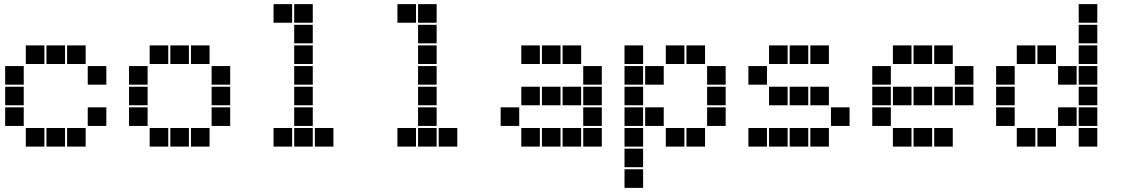

<svg xmlns="http://www.w3.org/2000/svg" viewBox="-20 -715 5440 930"><path d="M106 -495Q105 -495 105 -495Q105 -495 105 -494V-406Q105 -405 105 -405Q105 -405 106 -405H194Q195 -405 195 -405Q195 -405 195 -406V-494Q195 -495 195 -495Q195 -495 194 -495ZM206 -495Q205 -495 205 -495Q205 -495 205 -494V-406Q205 -405 205 -405Q205 -405 206 -405H294Q295 -405 295 -405Q295 -405 295 -406V-494Q295 -495 295 -495Q295 -495 294 -495ZM306 -495Q305 -495 305 -495Q305 -495 305 -494V-406Q305 -405 305 -405Q305 -405 306 -405H394Q395 -405 395 -405Q395 -405 395 -406V-494Q395 -495 395 -495Q395 -495 394 -495ZM6 -395Q5 -395 5 -395Q5 -395 5 -394V-306Q5 -305 5 -305Q5 -305 6 -305H94Q95 -305 95 -305Q95 -305 95 -306V-394Q95 -395 95 -395Q95 -395 94 -395ZM406 -395Q405 -395 405 -395Q405 -395 405 -394V-306Q405 -305 405 -305Q405 -305 406 -305H494Q495 -305 495 -305Q495 -305 495 -306V-394Q495 -395 495 -395Q495 -395 494 -395ZM6 -295Q5 -295 5 -295Q5 -295 5 -294V-206Q5 -205 5 -205Q5 -205 6 -205H94Q95 -205 95 -205Q95 -205 95 -206V-294Q95 -295 95 -295Q95 -295 94 -295ZM6 -195Q5 -195 5 -195Q5 -195 5 -194V-106Q5 -105 5 -105Q5 -105 6 -105H94Q95 -105 95 -105Q95 -105 95 -106V-194Q95 -195 95 -195Q95 -195 94 -195ZM406 -195Q405 -195 405 -195Q405 -195 405 -194V-106Q405 -105 405 -105Q405 -105 406 -105H494Q495 -105 495 -105Q495 -105 495 -106V-194Q495 -195 495 -195Q495 -195 494 -195ZM106 -95Q105 -95 105 -95Q105 -95 105 -94V-6Q105 -5 105 -5Q105 -5 106 -5H194Q195 -5 195 -5Q195 -5 195 -6V-94Q195 -95 195 -95Q195 -95 194 -95ZM206 -95Q205 -95 205 -95Q205 -95 205 -94V-6Q205 -5 205 -5Q205 -5 206 -5H294Q295 -5 295 -5Q295 -5 295 -6V-94Q295 -95 295 -95Q295 -95 294 -95ZM306 -95Q305 -95 305 -95Q305 -95 305 -94V-6Q305 -5 305 -5Q305 -5 306 -5H394Q395 -5 395 -5Q395 -5 395 -6V-94Q395 -95 395 -95Q395 -95 394 -95Z M706 -495Q705 -495 705 -495Q705 -495 705 -494V-406Q705 -405 705 -405Q705 -405 706 -405H794Q795 -405 795 -405Q795 -405 795 -406V-494Q795 -495 795 -495Q795 -495 794 -495ZM806 -495Q805 -495 805 -495Q805 -495 805 -494V-406Q805 -405 805 -405Q805 -405 806 -405H894Q895 -405 895 -405Q895 -405 895 -406V-494Q895 -495 895 -495Q895 -495 894 -495ZM906 -495Q905 -495 905 -495Q905 -495 905 -494V-406Q905 -405 905 -405Q905 -405 906 -405H994Q995 -405 995 -405Q995 -405 995 -406V-494Q995 -495 995 -495Q995 -495 994 -495ZM606 -395Q605 -395 605 -395Q605 -395 605 -394V-306Q605 -305 605 -305Q605 -305 606 -305H694Q695 -305 695 -305Q695 -305 695 -306V-394Q695 -395 695 -395Q695 -395 694 -395ZM1006 -395Q1005 -395 1005 -395Q1005 -395 1005 -394V-306Q1005 -305 1005 -305Q1005 -305 1006 -305H1094Q1095 -305 1095 -305Q1095 -305 1095 -306V-394Q1095 -395 1095 -395Q1095 -395 1094 -395ZM606 -295Q605 -295 605 -295Q605 -295 605 -294V-206Q605 -205 605 -205Q605 -205 606 -205H694Q695 -205 695 -205Q695 -205 695 -206V-294Q695 -295 695 -295Q695 -295 694 -295ZM1006 -295Q1005 -295 1005 -295Q1005 -295 1005 -294V-206Q1005 -205 1005 -205Q1005 -205 1006 -205H1094Q1095 -205 1095 -205Q1095 -205 1095 -206V-294Q1095 -295 1095 -295Q1095 -295 1094 -295ZM606 -195Q605 -195 605 -195Q605 -195 605 -194V-106Q605 -105 605 -105Q605 -105 606 -105H694Q695 -105 695 -105Q695 -105 695 -106V-194Q695 -195 695 -195Q695 -195 694 -195ZM1006 -195Q1005 -195 1005 -195Q1005 -195 1005 -194V-106Q1005 -105 1005 -105Q1005 -105 1006 -105H1094Q1095 -105 1095 -105Q1095 -105 1095 -106V-194Q1095 -195 1095 -195Q1095 -195 1094 -195ZM706 -95Q705 -95 705 -95Q705 -95 705 -94V-6Q705 -5 705 -5Q705 -5 706 -5H794Q795 -5 795 -5Q795 -5 795 -6V-94Q795 -95 795 -95Q795 -95 794 -95ZM806 -95Q805 -95 805 -95Q805 -95 805 -94V-6Q805 -5 805 -5Q805 -5 806 -5H894Q895 -5 895 -5Q895 -5 895 -6V-94Q895 -95 895 -95Q895 -95 894 -95ZM906 -95Q905 -95 905 -95Q905 -95 905 -94V-6Q905 -5 905 -5Q905 -5 906 -5H994Q995 -5 995 -5Q995 -5 995 -6V-94Q995 -95 995 -95Q995 -95 994 -95Z M1306 -695Q1305 -695 1305 -695Q1305 -695 1305 -694V-606Q1305 -605 1305 -605Q1305 -605 1306 -605H1394Q1395 -605 1395 -605Q1395 -605 1395 -606V-694Q1395 -695 1395 -695Q1395 -695 1394 -695ZM1406 -695Q1405 -695 1405 -695Q1405 -695 1405 -694V-606Q1405 -605 1405 -605Q1405 -605 1406 -605H1494Q1495 -605 1495 -605Q1495 -605 1495 -606V-694Q1495 -695 1495 -695Q1495 -695 1494 -695ZM1406 -595Q1405 -595 1405 -595Q1405 -595 1405 -594V-506Q1405 -505 1405 -505Q1405 -505 1406 -505H1494Q1495 -505 1495 -505Q1495 -505 1495 -506V-594Q1495 -595 1495 -595Q1495 -595 1494 -595ZM1406 -495Q1405 -495 1405 -495Q1405 -495 1405 -494V-406Q1405 -405 1405 -405Q1405 -405 1406 -405H1494Q1495 -405 1495 -405Q1495 -405 1495 -406V-494Q1495 -495 1495 -495Q1495 -495 1494 -495ZM1406 -395Q1405 -395 1405 -395Q1405 -395 1405 -394V-306Q1405 -305 1405 -305Q1405 -305 1406 -305H1494Q1495 -305 1495 -305Q1495 -305 1495 -306V-394Q1495 -395 1495 -395Q1495 -395 1494 -395ZM1406 -295Q1405 -295 1405 -295Q1405 -295 1405 -294V-206Q1405 -205 1405 -205Q1405 -205 1406 -205H1494Q1495 -205 1495 -205Q1495 -205 1495 -206V-294Q1495 -295 1495 -295Q1495 -295 1494 -295ZM1406 -195Q1405 -195 1405 -195Q1405 -195 1405 -194V-106Q1405 -105 1405 -105Q1405 -105 1406 -105H1494Q1495 -105 1495 -105Q1495 -105 1495 -106V-194Q1495 -195 1495 -195Q1495 -195 1494 -195ZM1306 -95Q1305 -95 1305 -95Q1305 -95 1305 -94V-6Q1305 -5 1305 -5Q1305 -5 1306 -5H1394Q1395 -5 1395 -5Q1395 -5 1395 -6V-94Q1395 -95 1395 -95Q1395 -95 1394 -95ZM1406 -95Q1405 -95 1405 -95Q1405 -95 1405 -94V-6Q1405 -5 1405 -5Q1405 -5 1406 -5H1494Q1495 -5 1495 -5Q1495 -5 1495 -6V-94Q1495 -95 1495 -95Q1495 -95 1494 -95ZM1506 -95Q1505 -95 1505 -95Q1505 -95 1505 -94V-6Q1505 -5 1505 -5Q1505 -5 1506 -5H1594Q1595 -5 1595 -5Q1595 -5 1595 -6V-94Q1595 -95 1595 -95Q1595 -95 1594 -95Z M1906 -695Q1905 -695 1905 -695Q1905 -695 1905 -694V-606Q1905 -605 1905 -605Q1905 -605 1906 -605H1994Q1995 -605 1995 -605Q1995 -605 1995 -606V-694Q1995 -695 1995 -695Q1995 -695 1994 -695ZM2006 -695Q2005 -695 2005 -695Q2005 -695 2005 -694V-606Q2005 -605 2005 -605Q2005 -605 2006 -605H2094Q2095 -605 2095 -605Q2095 -605 2095 -606V-694Q2095 -695 2095 -695Q2095 -695 2094 -695ZM2006 -595Q2005 -595 2005 -595Q2005 -595 2005 -594V-506Q2005 -505 2005 -505Q2005 -505 2006 -505H2094Q2095 -505 2095 -505Q2095 -505 2095 -506V-594Q2095 -595 2095 -595Q2095 -595 2094 -595ZM2006 -495Q2005 -495 2005 -495Q2005 -495 2005 -494V-406Q2005 -405 2005 -405Q2005 -405 2006 -405H2094Q2095 -405 2095 -405Q2095 -405 2095 -406V-494Q2095 -495 2095 -495Q2095 -495 2094 -495ZM2006 -395Q2005 -395 2005 -395Q2005 -395 2005 -394V-306Q2005 -305 2005 -305Q2005 -305 2006 -305H2094Q2095 -305 2095 -305Q2095 -305 2095 -306V-394Q2095 -395 2095 -395Q2095 -395 2094 -395ZM2006 -295Q2005 -295 2005 -295Q2005 -295 2005 -294V-206Q2005 -205 2005 -205Q2005 -205 2006 -205H2094Q2095 -205 2095 -205Q2095 -205 2095 -206V-294Q2095 -295 2095 -295Q2095 -295 2094 -295ZM2006 -195Q2005 -195 2005 -195Q2005 -195 2005 -194V-106Q2005 -105 2005 -105Q2005 -105 2006 -105H2094Q2095 -105 2095 -105Q2095 -105 2095 -106V-194Q2095 -195 2095 -195Q2095 -195 2094 -195ZM1906 -95Q1905 -95 1905 -95Q1905 -95 1905 -94V-6Q1905 -5 1905 -5Q1905 -5 1906 -5H1994Q1995 -5 1995 -5Q1995 -5 1995 -6V-94Q1995 -95 1995 -95Q1995 -95 1994 -95ZM2006 -95Q2005 -95 2005 -95Q2005 -95 2005 -94V-6Q2005 -5 2005 -5Q2005 -5 2006 -5H2094Q2095 -5 2095 -5Q2095 -5 2095 -6V-94Q2095 -95 2095 -95Q2095 -95 2094 -95ZM2106 -95Q2105 -95 2105 -95Q2105 -95 2105 -94V-6Q2105 -5 2105 -5Q2105 -5 2106 -5H2194Q2195 -5 2195 -5Q2195 -5 2195 -6V-94Q2195 -95 2195 -95Q2195 -95 2194 -95Z M2506 -495Q2505 -495 2505 -495Q2505 -495 2505 -494V-406Q2505 -405 2505 -405Q2505 -405 2506 -405H2594Q2595 -405 2595 -405Q2595 -405 2595 -406V-494Q2595 -495 2595 -495Q2595 -495 2594 -495ZM2606 -495Q2605 -495 2605 -495Q2605 -495 2605 -494V-406Q2605 -405 2605 -405Q2605 -405 2606 -405H2694Q2695 -405 2695 -405Q2695 -405 2695 -406V-494Q2695 -495 2695 -495Q2695 -495 2694 -495ZM2706 -495Q2705 -495 2705 -495Q2705 -495 2705 -494V-406Q2705 -405 2705 -405Q2705 -405 2706 -405H2794Q2795 -405 2795 -405Q2795 -405 2795 -406V-494Q2795 -495 2795 -495Q2795 -495 2794 -495ZM2806 -395Q2805 -395 2805 -395Q2805 -395 2805 -394V-306Q2805 -305 2805 -305Q2805 -305 2806 -305H2894Q2895 -305 2895 -305Q2895 -305 2895 -306V-394Q2895 -395 2895 -395Q2895 -395 2894 -395ZM2506 -295Q2505 -295 2505 -295Q2505 -295 2505 -294V-206Q2505 -205 2505 -205Q2505 -205 2506 -205H2594Q2595 -205 2595 -205Q2595 -205 2595 -206V-294Q2595 -295 2595 -295Q2595 -295 2594 -295ZM2606 -295Q2605 -295 2605 -295Q2605 -295 2605 -294V-206Q2605 -205 2605 -205Q2605 -205 2606 -205H2694Q2695 -205 2695 -205Q2695 -205 2695 -206V-294Q2695 -295 2695 -295Q2695 -295 2694 -295ZM2706 -295Q2705 -295 2705 -295Q2705 -295 2705 -294V-206Q2705 -205 2705 -205Q2705 -205 2706 -205H2794Q2795 -205 2795 -205Q2795 -205 2795 -206V-294Q2795 -295 2795 -295Q2795 -295 2794 -295ZM2806 -295Q2805 -295 2805 -295Q2805 -295 2805 -294V-206Q2805 -205 2805 -205Q2805 -205 2806 -205H2894Q2895 -205 2895 -205Q2895 -205 2895 -206V-294Q2895 -295 2895 -295Q2895 -295 2894 -295ZM2406 -195Q2405 -195 2405 -195Q2405 -195 2405 -194V-106Q2405 -105 2405 -105Q2405 -105 2406 -105H2494Q2495 -105 2495 -105Q2495 -105 2495 -106V-194Q2495 -195 2495 -195Q2495 -195 2494 -195ZM2806 -195Q2805 -195 2805 -195Q2805 -195 2805 -194V-106Q2805 -105 2805 -105Q2805 -105 2806 -105H2894Q2895 -105 2895 -105Q2895 -105 2895 -106V-194Q2895 -195 2895 -195Q2895 -195 2894 -195ZM2506 -95Q2505 -95 2505 -95Q2505 -95 2505 -94V-6Q2505 -5 2505 -5Q2505 -5 2506 -5H2594Q2595 -5 2595 -5Q2595 -5 2595 -6V-94Q2595 -95 2595 -95Q2595 -95 2594 -95ZM2606 -95Q2605 -95 2605 -95Q2605 -95 2605 -94V-6Q2605 -5 2605 -5Q2605 -5 2606 -5H2694Q2695 -5 2695 -5Q2695 -5 2695 -6V-94Q2695 -95 2695 -95Q2695 -95 2694 -95ZM2706 -95Q2705 -95 2705 -95Q2705 -95 2705 -94V-6Q2705 -5 2705 -5Q2705 -5 2706 -5H2794Q2795 -5 2795 -5Q2795 -5 2795 -6V-94Q2795 -95 2795 -95Q2795 -95 2794 -95ZM2806 -95Q2805 -95 2805 -95Q2805 -95 2805 -94V-6Q2805 -5 2805 -5Q2805 -5 2806 -5H2894Q2895 -5 2895 -5Q2895 -5 2895 -6V-94Q2895 -95 2895 -95Q2895 -95 2894 -95Z M3006 -495Q3005 -495 3005 -495Q3005 -495 3005 -494V-406Q3005 -405 3005 -405Q3005 -405 3006 -405H3094Q3095 -405 3095 -405Q3095 -405 3095 -406V-494Q3095 -495 3095 -495Q3095 -495 3094 -495ZM3206 -495Q3205 -495 3205 -495Q3205 -495 3205 -494V-406Q3205 -405 3205 -405Q3205 -405 3206 -405H3294Q3295 -405 3295 -405Q3295 -405 3295 -406V-494Q3295 -495 3295 -495Q3295 -495 3294 -495ZM3306 -495Q3305 -495 3305 -495Q3305 -495 3305 -494V-406Q3305 -405 3305 -405Q3305 -405 3306 -405H3394Q3395 -405 3395 -405Q3395 -405 3395 -406V-494Q3395 -495 3395 -495Q3395 -495 3394 -495ZM3006 -395Q3005 -395 3005 -395Q3005 -395 3005 -394V-306Q3005 -305 3005 -305Q3005 -305 3006 -305H3094Q3095 -305 3095 -305Q3095 -305 3095 -306V-394Q3095 -395 3095 -395Q3095 -395 3094 -395ZM3106 -395Q3105 -395 3105 -395Q3105 -395 3105 -394V-306Q3105 -305 3105 -305Q3105 -305 3106 -305H3194Q3195 -305 3195 -305Q3195 -305 3195 -306V-394Q3195 -395 3195 -395Q3195 -395 3194 -395ZM3406 -395Q3405 -395 3405 -395Q3405 -395 3405 -394V-306Q3405 -305 3405 -305Q3405 -305 3406 -305H3494Q3495 -305 3495 -305Q3495 -305 3495 -306V-394Q3495 -395 3495 -395Q3495 -395 3494 -395ZM3006 -295Q3005 -295 3005 -295Q3005 -295 3005 -294V-206Q3005 -205 3005 -205Q3005 -205 3006 -205H3094Q3095 -205 3095 -205Q3095 -205 3095 -206V-294Q3095 -295 3095 -295Q3095 -295 3094 -295ZM3406 -295Q3405 -295 3405 -295Q3405 -295 3405 -294V-206Q3405 -205 3405 -205Q3405 -205 3406 -205H3494Q3495 -205 3495 -205Q3495 -205 3495 -206V-294Q3495 -295 3495 -295Q3495 -295 3494 -295ZM3006 -195Q3005 -195 3005 -195Q3005 -195 3005 -194V-106Q3005 -105 3005 -105Q3005 -105 3006 -105H3094Q3095 -105 3095 -105Q3095 -105 3095 -106V-194Q3095 -195 3095 -195Q3095 -195 3094 -195ZM3106 -195Q3105 -195 3105 -195Q3105 -195 3105 -194V-106Q3105 -105 3105 -105Q3105 -105 3106 -105H3194Q3195 -105 3195 -105Q3195 -105 3195 -106V-194Q3195 -195 3195 -195Q3195 -195 3194 -195ZM3406 -195Q3405 -195 3405 -195Q3405 -195 3405 -194V-106Q3405 -105 3405 -105Q3405 -105 3406 -105H3494Q3495 -105 3495 -105Q3495 -105 3495 -106V-194Q3495 -195 3495 -195Q3495 -195 3494 -195ZM3006 -95Q3005 -95 3005 -95Q3005 -95 3005 -94V-6Q3005 -5 3005 -5Q3005 -5 3006 -5H3094Q3095 -5 3095 -5Q3095 -5 3095 -6V-94Q3095 -95 3095 -95Q3095 -95 3094 -95ZM3206 -95Q3205 -95 3205 -95Q3205 -95 3205 -94V-6Q3205 -5 3205 -5Q3205 -5 3206 -5H3294Q3295 -5 3295 -5Q3295 -5 3295 -6V-94Q3295 -95 3295 -95Q3295 -95 3294 -95ZM3306 -95Q3305 -95 3305 -95Q3305 -95 3305 -94V-6Q3305 -5 3305 -5Q3305 -5 3306 -5H3394Q3395 -5 3395 -5Q3395 -5 3395 -6V-94Q3395 -95 3395 -95Q3395 -95 3394 -95ZM3006 5Q3005 5 3005 5Q3005 5 3005 6V94Q3005 95 3005 95Q3005 95 3006 95H3094Q3095 95 3095 95Q3095 95 3095 94V6Q3095 5 3095 5Q3095 5 3094 5ZM3006 105Q3005 105 3005 105Q3005 105 3005 106V194Q3005 195 3005 195Q3005 195 3006 195H3094Q3095 195 3095 195Q3095 195 3095 194V106Q3095 105 3095 105Q3095 105 3094 105Z M3706 -495Q3705 -495 3705 -495Q3705 -495 3705 -494V-406Q3705 -405 3705 -405Q3705 -405 3706 -405H3794Q3795 -405 3795 -405Q3795 -405 3795 -406V-494Q3795 -495 3795 -495Q3795 -495 3794 -495ZM3806 -495Q3805 -495 3805 -495Q3805 -495 3805 -494V-406Q3805 -405 3805 -405Q3805 -405 3806 -405H3894Q3895 -405 3895 -405Q3895 -405 3895 -406V-494Q3895 -495 3895 -495Q3895 -495 3894 -495ZM3906 -495Q3905 -495 3905 -495Q3905 -495 3905 -494V-406Q3905 -405 3905 -405Q3905 -405 3906 -405H3994Q3995 -405 3995 -405Q3995 -405 3995 -406V-494Q3995 -495 3995 -495Q3995 -495 3994 -495ZM3606 -395Q3605 -395 3605 -395Q3605 -395 3605 -394V-306Q3605 -305 3605 -305Q3605 -305 3606 -305H3694Q3695 -305 3695 -305Q3695 -305 3695 -306V-394Q3695 -395 3695 -395Q3695 -395 3694 -395ZM3706 -295Q3705 -295 3705 -295Q3705 -295 3705 -294V-206Q3705 -205 3705 -205Q3705 -205 3706 -205H3794Q3795 -205 3795 -205Q3795 -205 3795 -206V-294Q3795 -295 3795 -295Q3795 -295 3794 -295ZM3806 -295Q3805 -295 3805 -295Q3805 -295 3805 -294V-206Q3805 -205 3805 -205Q3805 -205 3806 -205H3894Q3895 -205 3895 -205Q3895 -205 3895 -206V-294Q3895 -295 3895 -295Q3895 -295 3894 -295ZM3906 -295Q3905 -295 3905 -295Q3905 -295 3905 -294V-206Q3905 -205 3905 -205Q3905 -205 3906 -205H3994Q3995 -205 3995 -205Q3995 -205 3995 -206V-294Q3995 -295 3995 -295Q3995 -295 3994 -295ZM4006 -195Q4005 -195 4005 -195Q4005 -195 4005 -194V-106Q4005 -105 4005 -105Q4005 -105 4006 -105H4094Q4095 -105 4095 -105Q4095 -105 4095 -106V-194Q4095 -195 4095 -195Q4095 -195 4094 -195ZM3606 -95Q3605 -95 3605 -95Q3605 -95 3605 -94V-6Q3605 -5 3605 -5Q3605 -5 3606 -5H3694Q3695 -5 3695 -5Q3695 -5 3695 -6V-94Q3695 -95 3695 -95Q3695 -95 3694 -95ZM3706 -95Q3705 -95 3705 -95Q3705 -95 3705 -94V-6Q3705 -5 3705 -5Q3705 -5 3706 -5H3794Q3795 -5 3795 -5Q3795 -5 3795 -6V-94Q3795 -95 3795 -95Q3795 -95 3794 -95ZM3806 -95Q3805 -95 3805 -95Q3805 -95 3805 -94V-6Q3805 -5 3805 -5Q3805 -5 3806 -5H3894Q3895 -5 3895 -5Q3895 -5 3895 -6V-94Q3895 -95 3895 -95Q3895 -95 3894 -95ZM3906 -95Q3905 -95 3905 -95Q3905 -95 3905 -94V-6Q3905 -5 3905 -5Q3905 -5 3906 -5H3994Q3995 -5 3995 -5Q3995 -5 3995 -6V-94Q3995 -95 3995 -95Q3995 -95 3994 -95Z M4306 -495Q4305 -495 4305 -495Q4305 -495 4305 -494V-406Q4305 -405 4305 -405Q4305 -405 4306 -405H4394Q4395 -405 4395 -405Q4395 -405 4395 -406V-494Q4395 -495 4395 -495Q4395 -495 4394 -495ZM4406 -495Q4405 -495 4405 -495Q4405 -495 4405 -494V-406Q4405 -405 4405 -405Q4405 -405 4406 -405H4494Q4495 -405 4495 -405Q4495 -405 4495 -406V-494Q4495 -495 4495 -495Q4495 -495 4494 -495ZM4506 -495Q4505 -495 4505 -495Q4505 -495 4505 -494V-406Q4505 -405 4505 -405Q4505 -405 4506 -405H4594Q4595 -405 4595 -405Q4595 -405 4595 -406V-494Q4595 -495 4595 -495Q4595 -495 4594 -495ZM4206 -395Q4205 -395 4205 -395Q4205 -395 4205 -394V-306Q4205 -305 4205 -305Q4205 -305 4206 -305H4294Q4295 -305 4295 -305Q4295 -305 4295 -306V-394Q4295 -395 4295 -395Q4295 -395 4294 -395ZM4606 -395Q4605 -395 4605 -395Q4605 -395 4605 -394V-306Q4605 -305 4605 -305Q4605 -305 4606 -305H4694Q4695 -305 4695 -305Q4695 -305 4695 -306V-394Q4695 -395 4695 -395Q4695 -395 4694 -395ZM4206 -295Q4205 -295 4205 -295Q4205 -295 4205 -294V-206Q4205 -205 4205 -205Q4205 -205 4206 -205H4294Q4295 -205 4295 -205Q4295 -205 4295 -206V-294Q4295 -295 4295 -295Q4295 -295 4294 -295ZM4306 -295Q4305 -295 4305 -295Q4305 -295 4305 -294V-206Q4305 -205 4305 -205Q4305 -205 4306 -205H4394Q4395 -205 4395 -205Q4395 -205 4395 -206V-294Q4395 -295 4395 -295Q4395 -295 4394 -295ZM4406 -295Q4405 -295 4405 -295Q4405 -295 4405 -294V-206Q4405 -205 4405 -205Q4405 -205 4406 -205H4494Q4495 -205 4495 -205Q4495 -205 4495 -206V-294Q4495 -295 4495 -295Q4495 -295 4494 -295ZM4506 -295Q4505 -295 4505 -295Q4505 -295 4505 -294V-206Q4505 -205 4505 -205Q4505 -205 4506 -205H4594Q4595 -205 4595 -205Q4595 -205 4595 -206V-294Q4595 -295 4595 -295Q4595 -295 4594 -295ZM4606 -295Q4605 -295 4605 -295Q4605 -295 4605 -294V-206Q4605 -205 4605 -205Q4605 -205 4606 -205H4694Q4695 -205 4695 -205Q4695 -205 4695 -206V-294Q4695 -295 4695 -295Q4695 -295 4694 -295ZM4206 -195Q4205 -195 4205 -195Q4205 -195 4205 -194V-106Q4205 -105 4205 -105Q4205 -105 4206 -105H4294Q4295 -105 4295 -105Q4295 -105 4295 -106V-194Q4295 -195 4295 -195Q4295 -195 4294 -195ZM4306 -95Q4305 -95 4305 -95Q4305 -95 4305 -94V-6Q4305 -5 4305 -5Q4305 -5 4306 -5H4394Q4395 -5 4395 -5Q4395 -5 4395 -6V-94Q4395 -95 4395 -95Q4395 -95 4394 -95ZM4406 -95Q4405 -95 4405 -95Q4405 -95 4405 -94V-6Q4405 -5 4405 -5Q4405 -5 4406 -5H4494Q4495 -5 4495 -5Q4495 -5 4495 -6V-94Q4495 -95 4495 -95Q4495 -95 4494 -95ZM4506 -95Q4505 -95 4505 -95Q4505 -95 4505 -94V-6Q4505 -5 4505 -5Q4505 -5 4506 -5H4594Q4595 -5 4595 -5Q4595 -5 4595 -6V-94Q4595 -95 4595 -95Q4595 -95 4594 -95Z M5206 -695Q5205 -695 5205 -695Q5205 -695 5205 -694V-606Q5205 -605 5205 -605Q5205 -605 5206 -605H5294Q5295 -605 5295 -605Q5295 -605 5295 -606V-694Q5295 -695 5295 -695Q5295 -695 5294 -695ZM5206 -595Q5205 -595 5205 -595Q5205 -595 5205 -594V-506Q5205 -505 5205 -505Q5205 -505 5206 -505H5294Q5295 -505 5295 -505Q5295 -505 5295 -506V-594Q5295 -595 5295 -595Q5295 -595 5294 -595ZM4906 -495Q4905 -495 4905 -495Q4905 -495 4905 -494V-406Q4905 -405 4905 -405Q4905 -405 4906 -405H4994Q4995 -405 4995 -405Q4995 -405 4995 -406V-494Q4995 -495 4995 -495Q4995 -495 4994 -495ZM5006 -495Q5005 -495 5005 -495Q5005 -495 5005 -494V-406Q5005 -405 5005 -405Q5005 -405 5006 -405H5094Q5095 -405 5095 -405Q5095 -405 5095 -406V-494Q5095 -495 5095 -495Q5095 -495 5094 -495ZM5206 -495Q5205 -495 5205 -495Q5205 -495 5205 -494V-406Q5205 -405 5205 -405Q5205 -405 5206 -405H5294Q5295 -405 5295 -405Q5295 -405 5295 -406V-494Q5295 -495 5295 -495Q5295 -495 5294 -495ZM4806 -395Q4805 -395 4805 -395Q4805 -395 4805 -394V-306Q4805 -305 4805 -305Q4805 -305 4806 -305H4894Q4895 -305 4895 -305Q4895 -305 4895 -306V-394Q4895 -395 4895 -395Q4895 -395 4894 -395ZM5106 -395Q5105 -395 5105 -395Q5105 -395 5105 -394V-306Q5105 -305 5105 -305Q5105 -305 5106 -305H5194Q5195 -305 5195 -305Q5195 -305 5195 -306V-394Q5195 -395 5195 -395Q5195 -395 5194 -395ZM5206 -395Q5205 -395 5205 -395Q5205 -395 5205 -394V-306Q5205 -305 5205 -305Q5205 -305 5206 -305H5294Q5295 -305 5295 -305Q5295 -305 5295 -306V-394Q5295 -395 5295 -395Q5295 -395 5294 -395ZM4806 -295Q4805 -295 4805 -295Q4805 -295 4805 -294V-206Q4805 -205 4805 -205Q4805 -205 4806 -205H4894Q4895 -205 4895 -205Q4895 -205 4895 -206V-294Q4895 -295 4895 -295Q4895 -295 4894 -295ZM5206 -295Q5205 -295 5205 -295Q5205 -295 5205 -294V-206Q5205 -205 5205 -205Q5205 -205 5206 -205H5294Q5295 -205 5295 -205Q5295 -205 5295 -206V-294Q5295 -295 5295 -295Q5295 -295 5294 -295ZM4806 -195Q4805 -195 4805 -195Q4805 -195 4805 -194V-106Q4805 -105 4805 -105Q4805 -105 4806 -105H4894Q4895 -105 4895 -105Q4895 -105 4895 -106V-194Q4895 -195 4895 -195Q4895 -195 4894 -195ZM5106 -195Q5105 -195 5105 -195Q5105 -195 5105 -194V-106Q5105 -105 5105 -105Q5105 -105 5106 -105H5194Q5195 -105 5195 -105Q5195 -105 5195 -106V-194Q5195 -195 5195 -195Q5195 -195 5194 -195ZM5206 -195Q5205 -195 5205 -195Q5205 -195 5205 -194V-106Q5205 -105 5205 -105Q5205 -105 5206 -105H5294Q5295 -105 5295 -105Q5295 -105 5295 -106V-194Q5295 -195 5295 -195Q5295 -195 5294 -195ZM4906 -95Q4905 -95 4905 -95Q4905 -95 4905 -94V-6Q4905 -5 4905 -5Q4905 -5 4906 -5H4994Q4995 -5 4995 -5Q4995 -5 4995 -6V-94Q4995 -95 4995 -95Q4995 -95 4994 -95ZM5006 -95Q5005 -95 5005 -95Q5005 -95 5005 -94V-6Q5005 -5 5005 -5Q5005 -5 5006 -5H5094Q5095 -5 5095 -5Q5095 -5 5095 -6V-94Q5095 -95 5095 -95Q5095 -95 5094 -95ZM5206 -95Q5205 -95 5205 -95Q5205 -95 5205 -94V-6Q5205 -5 5205 -5Q5205 -5 5206 -5H5294Q5295 -5 5295 -5Q5295 -5 5295 -6V-94Q5295 -95 5295 -95Q5295 -95 5294 -95Z"/></svg>

Font: Doto Black
Style: Regular
Weight: 900
Version: Version 1.000